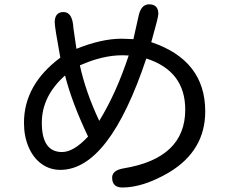

<svg xmlns="http://www.w3.org/2000/svg" viewBox="-20 -794 1040 872"><path d="M253.9 -22.5Q206.1 -22.5 168.5 -49.8Q130.9 -77.1 109.9 -126Q88.9 -174.8 88.9 -236.3Q88.9 -409.2 253.9 -532.2Q228.5 -670.9 228.5 -692.4Q228.5 -739.3 268.6 -739.3Q309.6 -739.3 313.5 -666L327.1 -572.3Q441.4 -618.2 532.2 -618.2L585.9 -616.2L608.4 -716.8Q619.1 -774.4 657.2 -774.4Q699.2 -774.4 699.2 -730.5Q699.2 -715.8 667 -602.5Q912.1 -520.5 912.1 -288.1Q912.1 -110.4 749 -11.7Q630.9 57.6 536.1 57.6Q489.3 57.6 489.3 12.7Q489.3 -20.5 541 -29.3Q821.3 -75.2 821.3 -295.9Q821.3 -471.7 644.5 -528.3Q475.6 -22.5 253.9 -22.5ZM342.8 -497.1Q369.1 -376 430.7 -245.1Q507.8 -370.1 564.5 -542L536.1 -543Q445.3 -543 342.8 -497.1ZM169.9 -236.3Q169.9 -103.5 261.7 -103.5Q314.5 -103.5 379.9 -173.8Q306.6 -328.1 275.4 -451.2Q169.9 -357.4 169.9 -236.3Z"/></svg>

Font: jf-openhuninn-1.1
Style: Regular
Weight: 400
Designer: [Kosugi Maru]
      Designed by Motoya company      

      [Varela Round]
      Joe Prince(Latin component); Avraham Co
Foundry: justfont CO.,LTD.
Version: 1.1